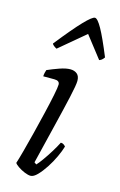

<svg xmlns="http://www.w3.org/2000/svg" viewBox="-116 -798 529 848"><g transform="rotate(15 148.5 -374.0)"><path d="M114 0Q103 0 86 -7Q69 -14 55.5 -23.5Q42 -33 39 -39Q45 -57 56 -97.5Q67 -138 79.5 -188Q92 -238 103.5 -286.5Q115 -335 122.5 -372Q130 -409 130 -421Q130 -439 106 -439H55Q55 -446 57 -455Q59 -464 61 -469Q86 -480 114.5 -490Q143 -500 163 -500Q182 -500 194 -490Q206 -480 206 -458Q206 -440 193 -382Q180 -324 159.5 -240.5Q139 -157 116 -62L126 -55Q135 -64 150 -85Q165 -106 180.5 -131Q196 -156 206 -176Q214 -176 219.5 -172Q225 -168 228 -164Q222 -143 209 -115Q196 -87 179 -61Q162 -35 145 -17.5Q128 0 114 0ZM80 -572Q72 -576 66 -581Q60 -586 59 -590Q125 -673 161 -710.5Q197 -748 209 -748Q221 -748 242 -710.5Q263 -673 297 -590Q294 -586 289 -580.5Q284 -575 275 -572L198 -671Z"/></g></svg>

Font: Texturina 72pt 72pt Light
Style: Italic
Weight: 300
Italic angle: -11°
Designer: Guillermo Torres Carreño
Foundry: Omnibus-Type
Version: Version 1.002; ttfautohint (v1.8.3)